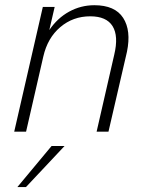

<svg xmlns="http://www.w3.org/2000/svg" viewBox="-20 -515 580 751"><path d="M35.6 0 147.5 -487.8H193.8L172.9 -397.5Q204.6 -444.3 250.5 -469.5Q296.4 -494.6 349.1 -494.6Q429.7 -494.6 461.7 -445.1Q493.7 -395.5 476.6 -312.5L404.3 0H357.9L426.8 -300.8Q444.3 -374 420.4 -412.6Q396.5 -451.2 333 -451.2Q265.6 -451.2 215.8 -408.9Q166 -366.7 149.4 -293.9L82 0ZM47.9 216.8 181.6 56.2H232.4L81.5 216.8Z"/></svg>

Font: HK Grotesk Light Legacy Italic
Style: Regular
Weight: 300
Italic angle: -13°
Designer: Alfredo Marco Pradil
Foundry: Hanken Design Co.
Version: Version 2.022;PS 002.022;hotconv 1.0.88;makeotf.lib2.5.64775